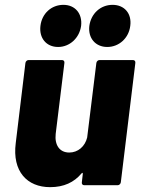

<svg xmlns="http://www.w3.org/2000/svg" viewBox="-20 -765 586 793"><path d="M220 -571C268 -571 308 -608 315 -658C321 -709 290 -745 242 -745C192 -745 153 -709 147 -658C141 -608 171 -571 220 -571ZM423 -571C472 -571 512 -608 518 -658C525 -709 494 -745 445 -745C395 -745 356 -709 349 -658C343 -608 374 -571 423 -571ZM378 -505 340 -197C331 -160 302 -135 266 -135C226 -135 205 -166 210 -212L246 -505C247 -512 243 -517 236 -517H98C92 -517 86 -512 85 -505L45 -174C30 -57 92 8 187 8C244 8 286 -12 317 -49C320 -53 322 -51 322 -47L318 -12C317 -5 321 0 328 0H466C472 0 478 -5 479 -12L539 -505C540 -512 536 -517 529 -517H391C385 -517 379 -512 378 -505Z"/></svg>

Font: Barlow ExtraBold
Style: Italic
Weight: 800
Italic angle: -7°
Designer: Jeremy Tribby
Foundry: Tribby Type
Version: Version 1.422;hotconv 1.0.109;makeotfexe 2.5.65596